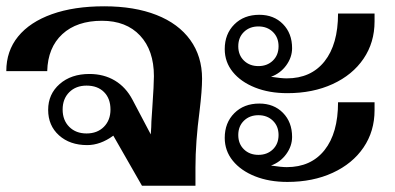

<svg xmlns="http://www.w3.org/2000/svg" viewBox="-20 -590 1254 610"><path d="M622 -340Q622 -303 614 -237Q601 -139 601 -58V0H431L340 -159Q299 -129 257 -129Q202 -129 167.5 -160Q133 -191 133 -241Q133 -291 169.5 -323Q206 -355 264 -355Q310 -355 345 -334Q380 -313 401 -273L459 -163Q461 -189 461 -204L464 -249Q469 -322 469 -348Q469 -430 425 -477Q381 -524 304 -524Q224 -524 178 -481.5Q132 -439 130 -364H0Q0 -428 37.5 -474Q75 -520 145 -545Q215 -570 311 -570Q407 -570 477 -542.5Q547 -515 584.5 -463Q622 -411 622 -340ZM331 -242Q331 -277 310.5 -297.5Q290 -318 255 -318Q221 -318 200 -297Q179 -276 179 -242Q179 -208 200 -187Q221 -166 255 -166Q289 -166 310 -187Q331 -208 331 -242Z M694 -434Q694 -482 724.5 -512.5Q755 -543 804 -543Q850 -543 879 -513.5Q908 -484 908 -437Q908 -408 889.5 -382.5Q871 -357 841 -346Q874 -341 891 -341Q968 -341 1011 -395Q1054 -449 1054 -547H1170V-522Q1170 -455 1135 -403.5Q1100 -352 1037 -323Q974 -294 893 -294Q835 -294 790 -312Q745 -330 719.5 -361.5Q694 -393 694 -434ZM865 -443Q865 -471 847 -488.5Q829 -506 801 -506Q773 -506 755 -488.5Q737 -471 737 -443Q737 -415 755 -397.5Q773 -380 801 -380Q829 -380 847 -397.5Q865 -415 865 -443ZM694 -152Q694 -200 724.5 -230.5Q755 -261 804 -261Q850 -261 879 -231.5Q908 -202 908 -155Q908 -126 889.5 -100.5Q871 -75 841 -64Q874 -59 891 -59Q968 -59 1011 -113Q1054 -167 1054 -265H1170V-240Q1170 -173 1135 -121.5Q1100 -70 1037 -41Q974 -12 893 -12Q835 -12 790 -30Q745 -48 719.5 -79.5Q694 -111 694 -152ZM865 -161Q865 -189 847 -206.5Q829 -224 801 -224Q773 -224 755 -206.5Q737 -189 737 -161Q737 -133 755 -115.5Q773 -98 801 -98Q829 -98 847 -115.5Q865 -133 865 -161Z"/></svg>

Font: Fahkwang
Style: Bold
Weight: 700
Designer: Suppakit Chalermlarp | Katatrad Co.,Ltd.
Foundry: Cadson Demak Co.,Ltd.
Version: Version 1.000; ttfautohint (v1.6)